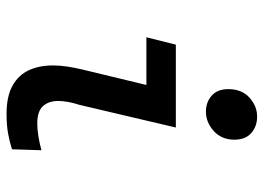

<svg xmlns="http://www.w3.org/2000/svg" viewBox="-132 -684 823 600"><g transform="rotate(90 280.0 -384.5)"><path d="M336 7Q282 7 248.5 -11.5Q215 -30 200 -62.5Q185 -95 185 -138Q185 -160 188.5 -183Q192 -206 198 -231L246 -430H97L120 -522H379L308 -220Q302 -202 299 -185Q296 -168 296 -154Q296 -125 312 -107Q328 -89 366 -89Q385 -89 406.5 -92.5Q428 -96 450 -102L447 -10Q426 -3 399 2Q372 7 336 7ZM329 -616Q300 -616 279.5 -634Q259 -652 259 -686Q259 -728 285.5 -752Q312 -776 345 -776Q375 -776 396 -758Q417 -740 417 -705Q417 -665 390 -640.5Q363 -616 329 -616Z"/></g></svg>

Font: Ubuntu Sans Mono Medium
Style: Italic
Weight: 500
Italic angle: -13.5°
Monospace: yes
Designer: Dalton Maag Ltd
Foundry: Dalton Maag Ltd
Version: Version 1.006